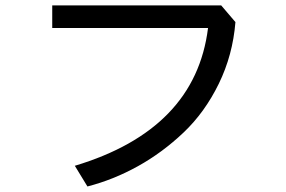

<svg xmlns="http://www.w3.org/2000/svg" viewBox="-20 -675 1040 698"><path d="M169.9 -573.2V-655.3H784.2L835.9 -594.7Q826.2 -474.6 775.4 -370.6Q724.6 -266.6 647.5 -193.4Q570.3 -120.1 481.4 -70.8Q392.6 -21.5 297.9 2.9L252 -72.3Q690.4 -204.1 736.3 -573.2Z"/></svg>

Font: Gothic A1 Medium
Style: Regular
Weight: 500
Designer: HanYang I&C Co.,Ltd.
Foundry: HanYang I&C Co.,Ltd.
Version: Version 2.50